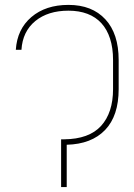

<svg xmlns="http://www.w3.org/2000/svg" viewBox="-20 -757 544 777"><path d="M250 0H227.3V-193.2H239.7Q340.2 -194.2 388.8 -247.2Q437.5 -300.8 437.5 -396.3V-514.2Q437.5 -563.2 425.4 -600.5Q413.4 -637.8 390.4 -663Q367.5 -688.2 333.8 -701Q300.1 -713.8 257.1 -713.8Q174.4 -713.8 122.9 -671.9Q71.4 -629.6 66.8 -555.4H44Q49.4 -638.8 106.9 -687.9Q164.8 -737.2 257.1 -737.2Q352.6 -737.2 406.6 -678.6Q460.2 -620.4 460.2 -514.2V-396.3Q460.2 -288.4 405.5 -231.2Q350.5 -173.7 250 -171.2Z"/></svg>

Font: Linik Sans Thin
Style: Regular
Weight: 100
Designer: Fonts by Rasmus Andersson / Changes by Cristiano Sobral with parts from Marc Monis
Foundry: rsms
Version: Version 3.020; ttfautohint (v1.6)